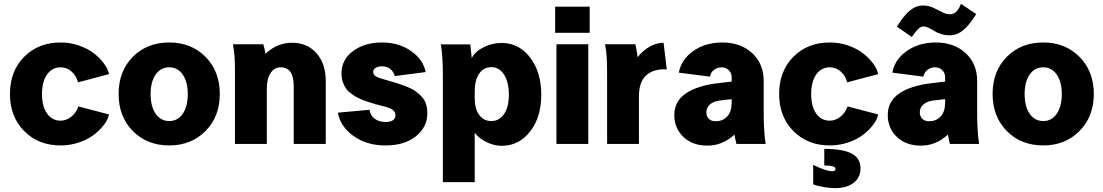

<svg xmlns="http://www.w3.org/2000/svg" viewBox="-20 -755 5787 1007"><path d="M32.2 -262.2Q32.2 -381.8 106.7 -457Q181.2 -532.2 297.9 -532.2Q349.1 -532.2 395.5 -515.9Q441.9 -499.5 473.6 -474.4Q505.4 -449.2 525.9 -420.9Q546.4 -392.6 551.8 -366.2L389.2 -323.2Q379.9 -358.9 354.7 -380.4Q329.6 -401.9 297.9 -401.9Q252.9 -401.9 226.6 -364Q200.2 -326.2 200.2 -262.2Q200.2 -197.3 226.6 -159.7Q252.9 -122.1 297.9 -122.1Q327.6 -122.1 353.8 -142.8Q379.9 -163.6 391.1 -196.8L551.8 -154.8Q546.9 -129.4 526.4 -101.8Q505.9 -74.2 474.1 -49.3Q442.4 -24.4 395.5 -8.3Q348.6 7.8 297.9 7.8Q181.6 7.8 106.9 -67.6Q32.2 -143.1 32.2 -262.2Z M1132.8 -262.2Q1132.8 -143.6 1057.9 -67.9Q982.9 7.8 867.7 7.8Q751.5 7.8 676.8 -67.6Q602.1 -143.1 602.1 -262.2Q602.1 -381.8 676.5 -457Q751 -532.2 867.7 -532.2Q982.9 -532.2 1057.9 -456.8Q1132.8 -381.3 1132.8 -262.2ZM770 -262.2Q770 -196.3 796.4 -158.2Q822.8 -120.1 867.7 -120.1Q912.1 -120.1 938.5 -158.4Q964.8 -196.8 964.8 -262.2Q964.8 -325.7 938.5 -363.8Q912.1 -401.9 867.7 -401.9Q822.8 -401.9 796.4 -364Q770 -326.2 770 -262.2Z M1201.7 -522.9H1360.8Q1366.2 -506.8 1372.6 -473.1Q1433.6 -530.8 1511.7 -530.8Q1591.8 -530.8 1640.1 -475.8Q1688.5 -420.9 1688.5 -330.1V0H1520.5V-303.2Q1520.5 -401.9 1452.6 -401.9Q1419.4 -401.9 1399.4 -372.3Q1379.4 -342.8 1379.4 -288.1V0H1212.4V-359.9Q1212.4 -425.3 1210.2 -457.3Q1208 -489.3 1201.7 -522.9Z M1983.4 -532.2Q2072.8 -532.2 2136.7 -486.8Q2200.7 -441.4 2212.4 -377L2050.3 -356Q2044.4 -379.4 2026.9 -393.3Q2009.3 -407.2 1983.4 -407.2Q1963.9 -407.2 1950.4 -399.2Q1937 -391.1 1937 -377.9Q1937 -363.8 1950.9 -355Q1964.8 -346.2 1993.2 -338.9Q2033.2 -328.1 2059.1 -319.8Q2085 -311.5 2114 -300Q2143.1 -288.6 2160.4 -275.9Q2177.7 -263.2 2192.9 -246.6Q2208 -230 2214.6 -208.5Q2221.2 -187 2221.2 -160.2Q2221.2 -88.4 2161.4 -40.3Q2101.6 7.8 2002 7.8Q1902.3 7.8 1833.5 -42.2Q1764.6 -92.3 1752 -164.1L1918 -179.2Q1921.9 -150.4 1944.6 -132.8Q1967.3 -115.2 2002 -115.2Q2028.3 -115.2 2041.3 -124.8Q2054.2 -134.3 2054.2 -150.9Q2054.2 -166.5 2041.7 -177Q2029.3 -187.5 2002.9 -194.8Q1970.2 -202.6 1948.5 -208.7Q1926.8 -214.8 1900.1 -224.1Q1873.5 -233.4 1856.4 -242.2Q1839.4 -251 1821.5 -264.2Q1803.7 -277.3 1793.7 -292.2Q1783.7 -307.1 1777.3 -326.9Q1771 -346.7 1771 -370.1Q1771 -442.4 1831.8 -487.3Q1892.6 -532.2 1983.4 -532.2Z M2469.7 -59.1V200.2H2302.7V-359.9Q2302.7 -462.9 2292 -522H2446.8Q2447.3 -515.6 2450 -489.5Q2452.6 -463.4 2454.1 -450.2Q2471.2 -484.9 2516.4 -507.3Q2561.5 -529.8 2610.8 -529.8Q2701.7 -529.8 2760.3 -453.4Q2818.8 -377 2818.8 -257.8Q2818.8 -140.1 2760.3 -65.2Q2701.7 9.8 2610.8 9.8Q2570.8 9.8 2530.5 -10.3Q2490.2 -30.3 2469.7 -59.1ZM2469.7 -272V-242.2Q2469.7 -183.1 2493.7 -151.6Q2517.6 -120.1 2557.1 -120.1Q2598.6 -120.1 2623.8 -157.2Q2648.9 -194.3 2648.9 -257.8Q2648.9 -324.2 2623.8 -363.5Q2598.6 -402.8 2557.1 -402.8Q2516.6 -402.8 2493.2 -369.1Q2469.7 -335.4 2469.7 -272Z M2898.4 0V-522.9H3065.4V0ZM2891.6 -583V-720.2H3072.8V-583Z M3153.3 -522.9H3312.5Q3317.4 -503.4 3324.2 -455.1Q3351.1 -489.7 3387.2 -510.3Q3423.3 -530.8 3460.4 -530.8L3477.1 -391.1Q3409.2 -395 3370.1 -360.6Q3331.1 -326.2 3331.1 -250V0H3164.1V-359.9Q3164.1 -425.3 3161.9 -457.3Q3159.7 -489.3 3153.3 -522.9Z M3995.6 0H3842.3Q3842.3 0.5 3839.6 -12Q3836.9 -24.4 3834.2 -36.9Q3831.5 -49.3 3831.5 -48.8Q3769.5 8.8 3690.4 8.8Q3611.8 8.8 3564.2 -36.9Q3516.6 -82.5 3516.6 -151.9Q3516.6 -223.6 3576.9 -264.9Q3637.2 -306.2 3746.6 -318.8L3817.4 -327.1V-350.1Q3817.4 -372.1 3802.2 -387Q3787.1 -401.9 3765.1 -401.9Q3743.2 -401.9 3725.8 -389.4Q3708.5 -377 3703.6 -353L3540.5 -374Q3552.2 -441.9 3615.7 -487.1Q3679.2 -532.2 3768.6 -532.2Q3864.3 -532.2 3924.8 -476.6Q3985.4 -420.9 3985.4 -330.1V-162.1Q3985.4 -65.9 3995.6 0ZM3733.4 -119.1Q3771 -119.1 3794.2 -144.5Q3817.4 -169.9 3817.4 -215.8V-234.9L3756.3 -228Q3723.6 -224.1 3704.1 -207.8Q3684.6 -191.4 3684.6 -166Q3684.6 -145 3697.3 -132.1Q3710 -119.1 3733.4 -119.1Z M4066.4 -262.2Q4066.4 -381.8 4140.9 -457Q4215.3 -532.2 4332 -532.2Q4383.3 -532.2 4429.7 -515.9Q4476.1 -499.5 4507.8 -474.4Q4539.6 -449.2 4560.1 -420.9Q4580.6 -392.6 4585.9 -366.2L4423.3 -323.2Q4414.1 -358.9 4388.9 -380.4Q4363.8 -401.9 4332 -401.9Q4287.1 -401.9 4260.7 -364Q4234.4 -326.2 4234.4 -262.2Q4234.4 -197.3 4260.7 -159.7Q4287.1 -122.1 4332 -122.1Q4361.8 -122.1 4387.9 -142.8Q4414.1 -163.6 4425.3 -196.8L4585.9 -154.8Q4581.1 -129.4 4560.5 -101.8Q4540 -74.2 4508.3 -49.3Q4476.6 -24.4 4429.7 -8.3Q4382.8 7.8 4332 7.8Q4215.8 7.8 4141.1 -67.6Q4066.4 -143.1 4066.4 -262.2ZM4245.1 211.9V109.9Q4313 143.1 4346.2 143.1Q4353 143.1 4357.7 139.4Q4362.3 135.7 4362.3 130.9Q4362.3 112.8 4303.2 112.8V25.9Q4400.9 25.9 4447 50.3Q4493.2 74.7 4493.2 128.9Q4493.2 175.3 4457.3 203.6Q4421.4 231.9 4358.4 231.9Q4336.9 231.9 4302.2 226.3Q4267.6 220.7 4245.1 211.9Z M5115.2 0H4961.9Q4961.9 0.5 4959.2 -12Q4956.5 -24.4 4953.9 -36.9Q4951.2 -49.3 4951.2 -48.8Q4889.2 8.8 4810.1 8.8Q4731.4 8.8 4683.8 -36.9Q4636.2 -82.5 4636.2 -151.9Q4636.2 -223.6 4696.5 -264.9Q4756.8 -306.2 4866.2 -318.8L4937 -327.1V-350.1Q4937 -372.1 4921.9 -387Q4906.7 -401.9 4884.8 -401.9Q4862.8 -401.9 4845.5 -389.4Q4828.1 -377 4823.2 -353L4660.2 -374Q4671.9 -441.9 4735.4 -487.1Q4798.8 -532.2 4888.2 -532.2Q4983.9 -532.2 5044.4 -476.6Q5105 -420.9 5105 -330.1V-162.1Q5105 -65.9 5115.2 0ZM4853 -119.1Q4890.6 -119.1 4913.8 -144.5Q4937 -169.9 4937 -215.8V-234.9L4876 -228Q4843.3 -224.1 4823.7 -207.8Q4804.2 -191.4 4804.2 -166Q4804.2 -145 4816.9 -132.1Q4829.6 -119.1 4853 -119.1ZM4762.2 -561 4684.1 -615.2Q4720.2 -673.8 4752.2 -700Q4784.2 -726.1 4820.8 -726.1Q4849.6 -726.1 4874.5 -714.6Q4899.4 -703.1 4920.7 -691.7Q4941.9 -680.2 4961.9 -680.2Q5000 -680.2 5020 -734.9L5100.1 -681.2Q5063.5 -622.1 5031 -595.9Q4998.5 -569.8 4961.9 -569.8Q4936 -569.8 4914.1 -577.1Q4892.1 -584.5 4879.4 -593Q4866.7 -601.6 4850.8 -608.9Q4835 -616.2 4820.8 -616.2Q4810.1 -616.2 4796.4 -603.5Q4782.7 -590.8 4762.2 -561Z M5716.8 -262.2Q5716.8 -143.6 5641.8 -67.9Q5566.9 7.8 5451.7 7.8Q5335.4 7.8 5260.7 -67.6Q5186 -143.1 5186 -262.2Q5186 -381.8 5260.5 -457Q5335 -532.2 5451.7 -532.2Q5566.9 -532.2 5641.8 -456.8Q5716.8 -381.3 5716.8 -262.2ZM5354 -262.2Q5354 -196.3 5380.4 -158.2Q5406.7 -120.1 5451.7 -120.1Q5496.1 -120.1 5522.5 -158.4Q5548.8 -196.8 5548.8 -262.2Q5548.8 -325.7 5522.5 -363.8Q5496.1 -401.9 5451.7 -401.9Q5406.7 -401.9 5380.4 -364Q5354 -326.2 5354 -262.2Z"/></svg>

Font: LT Superior Black
Style: Regular
Weight: 900
Designer: Daniel Lyons
Foundry: LyonsType
Version: Version 2.005